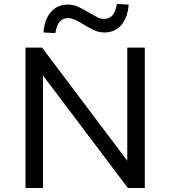

<svg xmlns="http://www.w3.org/2000/svg" viewBox="-20 -944 855 964"><path d="M108 0V-705H191L619 -137V-705H707V0H622L196 -565V0ZM258 -778 198 -781Q204 -849 236.5 -885Q269 -921 320 -921Q348 -921 374.5 -909Q401 -897 426 -881Q448 -868 466.5 -858.5Q485 -849 501 -849Q530 -849 545.5 -868Q561 -887 567 -924L626 -921Q621 -854 588.5 -817.5Q556 -781 504 -781Q476 -781 450 -793.5Q424 -806 398 -822Q377 -835 358.5 -844Q340 -853 323 -853Q294 -853 279 -834.5Q264 -816 258 -778Z"/></svg>

Font: Nunito Sans 7pt
Style: Regular
Weight: 400
Designer: Vernon Adams
Foundry: Vernon Adams
Version: Version 3.101;gftools[0.9.27]